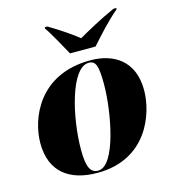

<svg xmlns="http://www.w3.org/2000/svg" viewBox="-114 -860 870 965"><g transform="rotate(-15 321.0 -378.0)"><path d="M296 -606H429C472 -654 523 -712 579 -759L580 -766H565C492 -734 410 -688 370 -665C339 -690 288 -726 221 -766H208L207 -759C230 -727 275 -644 296 -606ZM275 10C532 10 608 -208 608 -332C608 -484 507 -546 385 -546C116 -546 35 -334 35 -208C35 -60 128 10 275 10ZM281 0C242 0 224 -31 224 -123C224 -292 282 -536 374 -536C411 -536 421 -508 421 -412C421 -274 373 0 281 0Z"/></g></svg>

Font: Noto Serif Display Black
Style: Italic
Weight: 900
Italic angle: -12°
Designer: Monotype Design Team
Foundry: Monotype Imaging Inc.
Version: Version 2.009